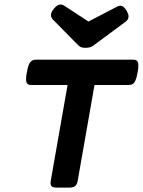

<svg xmlns="http://www.w3.org/2000/svg" viewBox="-20 -850 647 870"><path d="M335 -644.5 221.7 -759.3Q210.9 -770 210.9 -781.7Q210.9 -794.4 224.1 -810.5Q239.7 -829.6 254.4 -829.6Q263.2 -829.6 272.5 -823.2L380.9 -752.4L510.3 -819.8Q518.6 -824.2 524.9 -824.2Q540.5 -824.2 554.2 -800.8Q562.5 -785.6 562.5 -775.9Q562.5 -761.2 548.3 -751L404.3 -644.5Q396.5 -638.7 388.2 -636Q379.9 -633.3 367.7 -633.3Q355 -633.3 347.9 -636Q340.8 -638.7 335 -644.5ZM606.9 -552.7Q606.9 -539.6 603.5 -522Q599.6 -499 594.2 -486.6Q588.9 -474.1 581.5 -469.5Q574.2 -464.8 562.5 -464.8H408.2L332 -30.8Q329.1 -14.2 320.8 -7.1Q312.5 0 295.9 0H235.4Q221.7 0 215.3 -4.9Q209 -9.8 209 -20.5Q209 -22.9 210 -30.8L286.1 -464.8H122.1Q109.4 -464.8 103.8 -470.7Q98.1 -476.6 98.1 -491.2Q98.1 -504.4 101.6 -522Q107.4 -555.7 116.5 -567.6Q125.5 -579.6 142.6 -579.6H583Q595.7 -579.6 601.3 -573.7Q606.9 -567.9 606.9 -552.7Z"/></svg>

Font: Courier Prime Sans
Style: Bold Italic
Weight: 700
Italic angle: -10°
Designer: Alan Dague-Greene
Foundry: Quote-Unquote Apps
Version: Version 3.020